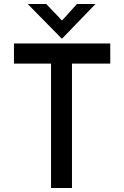

<svg xmlns="http://www.w3.org/2000/svg" viewBox="-20 -943 622 963"><path d="M50 -725H533V-624H341V0H236V-624H50ZM212 -923 291 -840 366 -923H459L291 -749H290L119 -923Z"/></svg>

Font: Reem Kufi Ink
Style: Regular
Weight: 400
Designer: Khaled Hosny
Version: Version 1.7